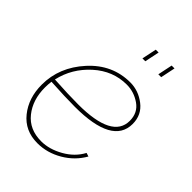

<svg xmlns="http://www.w3.org/2000/svg" viewBox="-214 -834 948 948"><g transform="rotate(45 260.5 -360.0)"><path d="M327 -730 311 -653H291L307 -730ZM438 -730 422 -653H402L418 -730ZM224 -248Q156 -248 55 -254Q52 -233 52 -211Q52 -125 98 -67.5Q144 -10 227 -10Q283 -10 340.5 -42.5Q398 -75 426 -128L445 -122Q411 -62 349.5 -26Q288 10 220 10Q133 10 82 -53.5Q31 -117 31 -210Q31 -332 119.5 -429.5Q208 -527 333 -527Q390 -527 438 -490Q486 -453 486 -390Q486 -248 224 -248ZM328 -507Q232 -507 156.5 -439Q81 -371 59 -274Q159 -268 227 -268Q465 -268 465 -391Q465 -447 422 -477Q379 -507 328 -507Z"/></g></svg>

Font: Raleway-v4020 Thin
Style: Italic
Weight: 250
Italic angle: -12°
Designer: Matt McInerney, Pablo Impallari, Rodrigo Fuenzalida
Foundry: Matt McInerney, Pablo Impallari, Rodrigo Fuenzalida
Version: Version 4.020;PS 004.020;hotconv 1.0.88;makeotf.lib2.5.64775